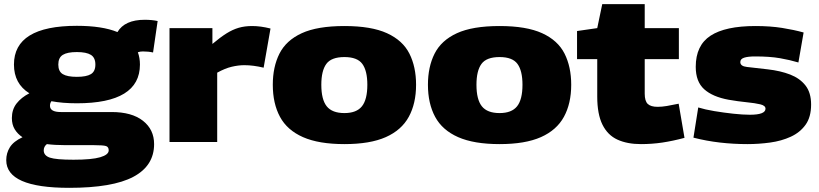

<svg xmlns="http://www.w3.org/2000/svg" viewBox="-20 -682 3934 922"><path d="M312 220Q10 220 10 87Q10 53 27.5 25Q45 -3 88 -23Q64 -39 50.5 -61.5Q37 -84 37 -115Q37 -156 59.5 -185Q82 -214 121 -234Q47 -280 47 -372Q47 -558 349 -558Q471 -558 544 -528Q579 -587 675 -587Q710 -587 737 -581L715 -430Q693 -435 666 -435Q653 -435 642 -431Q652 -404 652 -372Q652 -186 349 -186Q280 -186 227 -196Q220 -187 220 -174Q220 -144 272 -144H516Q613 -144 666.5 -102Q720 -60 720 10Q720 114 620.5 167Q521 220 312 220ZM349 -313Q395 -313 416.5 -326Q438 -339 438 -372Q438 -405 416.5 -418.5Q395 -432 349 -432Q303 -432 281.5 -418.5Q260 -405 260 -372Q260 -339 281.5 -326Q303 -313 349 -313ZM190 40Q190 65 219.5 75Q249 85 333 85Q421 85 461.5 73Q502 61 502 40Q502 24 489.5 19.5Q477 15 429 15H293Q243 15 205 10Q190 22 190 40Z M1000 -547V-471Q1038 -503 1067.5 -521.5Q1097 -540 1126 -548.5Q1155 -557 1191 -557Q1232 -557 1279 -545L1246 -357Q1221 -363 1198 -366Q1175 -369 1153 -369Q1125 -369 1093 -361.5Q1061 -354 1023 -333V0H794V-547Z M1290 -275Q1290 -361 1322 -424.5Q1354 -488 1429 -522.5Q1504 -557 1634 -557Q1763 -557 1838.5 -522.5Q1914 -488 1946 -424.5Q1978 -361 1978 -275Q1978 -185 1943 -121Q1908 -57 1832.5 -23.5Q1757 10 1634 10Q1511 10 1435 -23.5Q1359 -57 1324.5 -121Q1290 -185 1290 -275ZM1523 -275Q1523 -204 1549 -171.5Q1575 -139 1634 -139Q1692 -139 1718 -171.5Q1744 -204 1744 -275Q1744 -342 1720 -375Q1696 -408 1634 -408Q1571 -408 1547 -375Q1523 -342 1523 -275Z M2035 -275Q2035 -361 2067 -424.5Q2099 -488 2174 -522.5Q2249 -557 2379 -557Q2508 -557 2583.5 -522.5Q2659 -488 2691 -424.5Q2723 -361 2723 -275Q2723 -185 2688 -121Q2653 -57 2577.5 -23.5Q2502 10 2379 10Q2256 10 2180 -23.5Q2104 -57 2069.5 -121Q2035 -185 2035 -275ZM2268 -275Q2268 -204 2294 -171.5Q2320 -139 2379 -139Q2437 -139 2463 -171.5Q2489 -204 2489 -275Q2489 -342 2465 -375Q2441 -408 2379 -408Q2316 -408 2292 -375Q2268 -342 2268 -275Z M3058 10Q2992 10 2945 -11.5Q2898 -33 2873 -83.5Q2848 -134 2848 -218V-398H2751V-533L2848 -547L2872 -662H3076V-547H3240V-398H3076V-232Q3076 -197 3090.5 -183Q3105 -169 3138 -169Q3158 -169 3182 -173Q3206 -177 3239 -184L3267 -20Q3211 -5 3161 2.5Q3111 10 3058 10Z M3310 -21 3333 -166Q3365 -156 3410 -148.5Q3455 -141 3501 -136Q3547 -131 3581 -131Q3656 -131 3656 -160Q3656 -175 3631 -181Q3606 -187 3565.5 -191Q3525 -195 3479 -203Q3402 -217 3361.5 -253.5Q3321 -290 3321 -361Q3321 -464 3392 -510.5Q3463 -557 3608 -557Q3679 -557 3735.5 -548Q3792 -539 3839 -526L3814 -382Q3774 -394 3725.5 -402.5Q3677 -411 3606 -411Q3572 -411 3553.5 -405Q3535 -399 3535 -384Q3535 -364 3566.5 -360.5Q3598 -357 3667 -349Q3728 -342 3774.5 -324Q3821 -306 3848 -271.5Q3875 -237 3875 -180Q3875 -120 3848.5 -83Q3822 -46 3777.5 -25.5Q3733 -5 3678.5 2.5Q3624 10 3569 10Q3502 10 3437 2.5Q3372 -5 3310 -21Z"/></svg>

Font: Georama Extended ExtraBold
Style: Regular
Weight: 800
Width: 7
Designer: Jean-Baptiste Levee
Foundry: Production Type
Version: Version 1.000